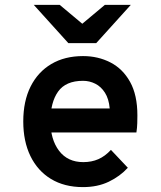

<svg xmlns="http://www.w3.org/2000/svg" viewBox="-20 -752 656 784"><path d="M319 12Q243 12 188.2 -21.2Q133.5 -54.5 104.2 -114.8Q75 -175 75 -256Q75 -339 105 -398.8Q135 -458.5 189.8 -490.8Q244.5 -523 319 -523Q380.5 -523 431 -497Q481.5 -471 511.2 -417.5Q541 -364 541 -281Q541 -267.5 540.5 -249Q540 -230.5 537 -211H163V-309H428Q424.5 -348.5 408.5 -373.5Q392.5 -398.5 369 -410.2Q345.5 -422 319 -422Q248.5 -422 217.2 -378Q186 -334 186 -258Q186 -182.5 221.2 -136.2Q256.5 -90 320 -90Q354 -90 381.5 -102Q409 -114 433 -140L502 -67Q470 -32 424.2 -10Q378.5 12 319 12ZM259 -576 118 -732H224L316 -655L408 -732H514L373 -576Z"/></svg>

Font: Overpass Mono
Style: Bold
Weight: 700
Monospace: yes
Designer: Delve Withrington, Dave Bailey
Foundry: Delve Fonts LLC
Version: Version 4.000